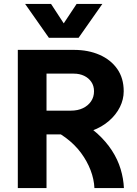

<svg xmlns="http://www.w3.org/2000/svg" viewBox="-20 -950 690 970"><path d="M174 -271V-391H338Q373 -391 399 -403.5Q425 -416 440 -438Q455 -460 455 -489Q455 -516 441.5 -536Q428 -556 405 -567Q382 -578 353 -578H174V-698H353Q426 -698 483 -673Q540 -648 572.5 -601.5Q605 -555 605 -489Q605 -448 586 -409.5Q567 -371 531 -339.5Q495 -308 444.5 -289.5Q394 -271 330 -271ZM70 0V-698H215V0ZM457 0Q455 -45 437.5 -90.5Q420 -136 389 -178Q358 -220 311.5 -254.5Q265 -289 205 -313L366 -346Q427 -316 471.5 -275.5Q516 -235 545.5 -189.5Q575 -144 589.5 -95.5Q604 -47 606 0ZM107 -930H238L302 -832L367 -930H497L377 -759H227Z"/></svg>

Font: Azeret Mono Thin SemiBold
Style: Regular
Weight: 600
Version: Version 1.002